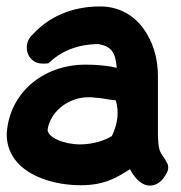

<svg xmlns="http://www.w3.org/2000/svg" viewBox="-20 -565 564 597"><path d="M1 -147C1 -36 124 11 231 11C305 11 344 -13 384 -39C393 -22 413 9 442 12C467 14 483 -3 491 -15C499 -26 507 -39 501 -56L500 -57C481 -95 473 -82 471 -143V-331C471 -433 411 -545 291 -545C200 -545 129 -510 82 -458C57 -437 56 -395 85 -375C97 -367 112 -366 130 -368L136 -373C167 -402 215 -427 285 -428C327 -421 339 -402 343 -354C312 -362 274 -364 246 -364C112 -364 8 -274 1 -149ZM128 -161C136 -222 203 -273 278 -261H280C299 -260 316 -255 340 -253C351 -215 346 -181 328 -142C306 -128 268 -116 229 -116C180 -116 129 -137 128 -161Z"/></svg>

Font: Snowfall
Style: Blk
Weight: 900
Designer: Jasper
Foundry: Cannot Into Space Fonts
Version: Version 0.9